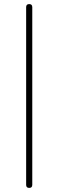

<svg xmlns="http://www.w3.org/2000/svg" viewBox="-20 -720 286 940"><path d="M108 185V-685Q108 -700 123 -700Q138 -700 138 -685V185Q138 200 123 200Q108 200 108 185Z"/></svg>

Font: ClassicType
Style: Regular
Weight: 400
Version: Version 1.004